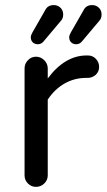

<svg xmlns="http://www.w3.org/2000/svg" viewBox="-20 -726 418 752"><path d="M100.6 -580.1Q100.6 -587.9 107.4 -599.6L157.2 -686.5Q167 -706.1 190.4 -706.1Q206.1 -706.1 216.8 -695.8Q227.5 -685.5 227.5 -668.9Q227.5 -653.3 217.8 -643.6L150.4 -563.5Q141.6 -552.7 127.9 -552.7Q116.2 -552.7 108.4 -560.1Q100.6 -567.4 100.6 -580.1ZM251 -580.1Q251 -587.9 257.8 -599.6L307.6 -686.5Q317.4 -706.1 340.8 -706.1Q356.4 -706.1 367.2 -695.8Q377.9 -685.5 377.9 -668.9Q377.9 -653.3 368.2 -643.6L300.8 -563.5Q292 -552.7 278.3 -552.7Q266.6 -552.7 258.8 -560.1Q251 -567.4 251 -580.1ZM76.2 -39.1V-458Q76.2 -476.6 89.4 -490.2Q102.5 -503.9 121.1 -503.9Q139.6 -503.9 153.3 -490.2Q167 -476.6 167 -458V-418.9Q234.4 -508.8 319.3 -508.8H324.2Q342.8 -508.8 355.5 -495.6Q368.2 -482.4 368.2 -463.9Q368.2 -445.3 355 -433.1Q341.8 -420.9 322.3 -420.9H317.4Q271.5 -420.9 232.9 -398.9Q194.3 -377 167 -335.9V-39.1Q167 -20.5 153.3 -7.3Q139.6 5.9 121.1 5.9Q102.5 5.9 89.4 -7.3Q76.2 -20.5 76.2 -39.1Z"/></svg>

Font: KTXP_ComRound
Style: Medium
Weight: 500
Version: Version 1.01;May 16, 2022;FontCreator 13.0.0.2683 64-bit